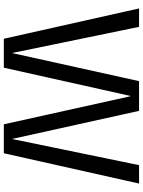

<svg xmlns="http://www.w3.org/2000/svg" viewBox="108 -853 745 1001"><g transform="rotate(90 480.5 -352.5)"><path d="M182 0 24 -705H120L256 -45H257L403 -705H558L704 -45H705L841 -705H937L779 0H628L482 -659H480L333 0Z"/></g></svg>

Font: TikTok Sans 24pt
Style: Regular
Weight: 400
Version: Version 4.000